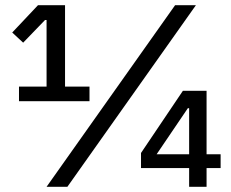

<svg xmlns="http://www.w3.org/2000/svg" viewBox="-20 -718 889 738"><path d="M774 0V-72H828V-125H774V-369H683L522 -130V-72H707V0ZM707 -125H582L702 -302H707ZM239 0 733 -698H653L159 0ZM324 -329V-385H230V-698H126L27 -593L69 -554L153 -641H159V-385H53V-329Z"/></svg>

Font: IBM Plex Thai Looped Text
Style: Regular
Weight: 450
Designer: Mike Abbink, Paul van der Laan, Pieter van Rosmalen, Ben Mitchell, Mark Frömberg
Foundry: Bold Monday
Version: Version 1.0